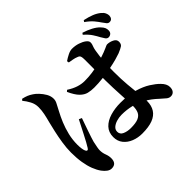

<svg xmlns="http://www.w3.org/2000/svg" viewBox="-206 -1100 1412 1412"><g transform="rotate(-45 500.0 -393.5)"><path d="M870.9 -632.9Q857 -633.9 848.6 -645.5Q840.2 -657 829.4 -676.1Q817.5 -699 800.6 -725.1Q783.7 -751.2 749.7 -781.2L758.4 -793.4Q797.8 -781.1 830.2 -763.9Q862.7 -746.6 881.6 -726Q896.7 -710.6 902.4 -697.3Q908 -684 907.5 -669.7Q907.2 -650.7 896.1 -641.7Q885 -632.7 870.9 -632.9ZM546 42.6Q501.3 42.6 462.5 27.2Q423.7 11.8 399.9 -18.1Q376.2 -47.9 376.2 -90.4Q376.2 -139.9 405.9 -171.2Q435.6 -202.5 485.2 -217.2Q534.8 -231.9 591.9 -231.9Q675.2 -231.9 734.7 -214.3Q794.3 -196.7 834.8 -171.1Q875.2 -145.5 899.1 -121.1Q915.3 -105.2 923.8 -88.9Q932.3 -72.6 932.3 -55.2Q932.3 -29.9 920.3 -16.1Q908.3 -2.3 888.1 -2.3Q871 -2.3 856.5 -13.9Q841.9 -25.5 816.6 -48.6Q772.9 -90.1 728 -115.2Q683.2 -140.3 635.7 -152Q588.2 -163.6 535.9 -163.6Q508.3 -163.6 482.7 -155.7Q457 -147.8 440.7 -133.4Q424.5 -118.9 424.5 -97.6Q424.5 -69.6 452.2 -57.5Q479.9 -45.4 515.5 -45.4Q566.7 -45.4 593.4 -56.9Q620.2 -68.5 630.7 -91.5Q641.1 -114.6 641.1 -149.3Q641.1 -168.2 639.5 -199.2Q637.9 -230.2 635.7 -268.7Q633.6 -307.3 631.9 -348.8Q630.3 -390.3 630 -428.7Q630 -467 630.4 -509.2Q630.8 -551.4 630.8 -587.2Q630.8 -622.9 630.8 -641.1Q630.8 -663 627.8 -672.6Q624.9 -682.2 619.7 -686.1Q614.5 -689.9 605.3 -693.1Q589.4 -699.8 570.4 -703.2Q551.4 -706.7 533.4 -709.6L530.6 -725.3Q549.7 -738.8 575.2 -751.6Q600.6 -764.5 620.7 -764.5Q654.5 -764.5 684.1 -754.6Q713.7 -744.7 732.3 -730.3Q750.9 -715.9 750.9 -701.2Q750.9 -689.3 748 -680.7Q745.2 -672.1 741.3 -661.4Q737.4 -650.6 734.2 -632.4Q730.4 -613.5 726.7 -580.7Q723.1 -547.9 720.7 -507.9Q718.4 -468 718.4 -427Q718.4 -350.7 723.8 -290Q729.1 -229.3 734.5 -182.8Q739.9 -136.4 739.9 -102.1Q739.9 -54.9 719.3 -22.4Q698.6 10.1 656 26.4Q613.3 42.6 546 42.6ZM205.9 65.4Q187.6 65.4 170.4 52.9Q153.3 40.3 138.4 20.2Q120.1 -5.1 105.9 -41.3Q91.7 -77.5 84 -124.9Q76.3 -172.2 76.3 -229.4Q76.3 -275.7 84.2 -326.7Q92.1 -377.8 102.5 -423.9Q112.9 -470 120.5 -500Q130.5 -536.7 137 -568.6Q143.6 -600.4 143.8 -633.8Q144.1 -668 127.6 -698.8Q111.1 -729.6 91.6 -752.7L101.8 -763.5Q126.8 -758 144.4 -750.8Q161.9 -743.6 180.5 -731.1Q195.8 -721.9 216 -700.9Q236.2 -679.9 251.4 -653.6Q266.5 -627.2 266.5 -599.5Q266.5 -578.9 255.8 -559.8Q245.1 -540.6 227.5 -505.5Q209.8 -472.9 191.6 -429.6Q173.5 -386.3 161.7 -337.2Q150 -288.2 150 -238.1Q150 -214.7 152.7 -196.3Q155.4 -177.9 160.3 -167.4Q165.3 -156.5 172.6 -155.9Q180 -155.3 186.7 -166.7Q195.4 -180.2 209 -204.9Q222.6 -229.7 237.5 -259Q252.4 -288.3 266.6 -315.8Q280.8 -343.3 290.3 -362.3L312.4 -352.5Q305.4 -332.1 296 -305.9Q286.7 -279.8 277.6 -253.2Q268.6 -226.5 261 -204.1Q253.4 -181.7 249.9 -167.7Q243.6 -138 240.4 -120.5Q237.2 -103 237.2 -91.5Q237.2 -64.7 246.9 -39.6Q256.5 -14.6 256.5 8.9Q256.5 65.4 205.9 65.4ZM535.3 -446.5Q503.1 -446.5 475.1 -453.3Q447.1 -460.2 421.4 -485.7Q395.7 -511.3 370.6 -566.4L382.3 -576.5Q419.5 -552.3 453.3 -541.4Q487.2 -530.5 518.2 -530.5Q562 -530.5 599.1 -535.8Q636.2 -541 666.9 -549.2Q697.5 -557.4 720.6 -564.9Q774.3 -582.5 797.5 -593.7Q820.8 -604.9 825.6 -604.9Q852.6 -604.7 877.6 -592.3Q902.6 -580 902.6 -556.6Q902.6 -532.7 888.4 -522.6Q874.1 -512.6 839.5 -498.3Q822.9 -492 790 -482.9Q757.1 -473.8 714.5 -465.6Q671.9 -457.5 625.7 -452Q579.5 -446.5 535.3 -446.5ZM954.9 -707.1Q942.2 -707.4 933.1 -718.5Q924 -729.7 912.4 -746.5Q900.7 -764.6 880.7 -789Q860.6 -813.5 823.1 -839.8L831.1 -852Q874.9 -842.5 905 -830.4Q935.2 -818.3 957.3 -800.1Q974.6 -786.3 981.6 -770.8Q988.6 -755.3 988.1 -743.2Q987.8 -727.8 979.5 -717.3Q971.2 -706.8 954.9 -707.1Z"/></g></svg>

Font: Noto Serif SC ExtraLight
Style: Regular
Weight: 200
Designer: Ryoko NISHIZUKA 西塚涼子 (kana & ideographs); Frank Grießhammer (Latin, Greek & Cyrillic); Wenlong ZHANG 张文龙 (bopomofo); San
Foundry: Adobe
Version: Version 2.002-H1;hotconv 1.1.0;makeotfexe 2.6.0